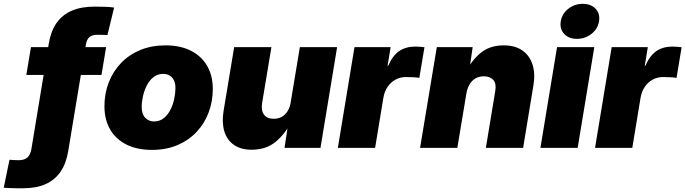

<svg xmlns="http://www.w3.org/2000/svg" viewBox="-109 -777 3602 1009"><path d="M448.7 -529.3 424.3 -383.3H29.3L53.7 -529.3ZM12.7 212.4Q-6.8 212.4 -26.4 212.2Q-45.9 211.9 -62.3 211.2Q-78.6 210.4 -89.4 209.5L-59.1 62.5Q-49.8 63.5 -36.1 64.2Q-22.5 64.9 -11.2 64.9Q19 64.9 34.9 50.8Q50.8 36.6 56.2 4.9L147.5 -548.3Q158.2 -613.3 188.2 -656.2Q218.3 -699.2 268.1 -720.7Q317.9 -742.2 387.7 -742.2Q418.5 -742.2 445.6 -741.2Q472.7 -740.2 490.7 -737.3L455.6 -592.8Q446.3 -593.3 432.6 -593.8Q418.9 -594.2 402.8 -594.2Q375 -594.2 360.8 -582Q346.7 -569.8 342.3 -542.5L249.5 17.1Q238.8 82.5 209 125.7Q179.2 168.9 130.4 190.7Q81.5 212.4 12.7 212.4Z M689.5 10.7Q611.3 10.7 555.4 -17.3Q499.5 -45.4 469.7 -96.9Q439.9 -148.4 439.9 -218.3Q439.9 -285.6 462.4 -343.8Q484.9 -401.9 527.1 -445.8Q569.3 -489.7 628.4 -514.2Q687.5 -538.6 760.3 -538.6Q838.4 -538.6 894 -510.5Q949.7 -482.4 979.5 -430.9Q1009.3 -379.4 1009.3 -309.6Q1009.3 -244.6 987.8 -186.8Q966.3 -128.9 924.8 -84.5Q883.3 -40 824 -14.6Q764.6 10.7 689.5 10.7ZM700.2 -138.7Q730 -138.7 751.5 -156Q772.9 -173.3 786.6 -200.2Q800.3 -227.1 806.6 -257.6Q813 -288.1 813 -314.5Q813 -339.4 804.4 -356Q795.9 -372.6 781.5 -380.6Q767.1 -388.7 749.5 -388.7Q719.2 -388.7 697.8 -371.8Q676.3 -355 662.6 -328.1Q648.9 -301.3 642.3 -271.2Q635.7 -241.2 635.7 -214.4Q635.7 -176.8 654.5 -157.7Q673.3 -138.7 700.2 -138.7Z M1213.4 9.8Q1156.2 9.8 1119.9 -15.9Q1083.5 -41.5 1069.8 -87.2Q1056.2 -132.8 1065.9 -193.8L1121.6 -529.3H1317.4L1268.6 -236.3Q1262.2 -197.3 1278.1 -175Q1293.9 -152.8 1329.6 -152.8Q1353 -152.8 1371.3 -162.8Q1389.6 -172.9 1402.1 -192.6Q1414.6 -212.4 1418.9 -240.7L1466.8 -529.3H1662.6L1575.2 0H1386.2L1407.7 -141.1H1424.3Q1392.1 -76.2 1341.3 -33.2Q1290.5 9.8 1213.4 9.8Z M1666.5 0 1753.9 -529.3H1943.8L1927.7 -430.7H1930.7Q1954.6 -485.4 1989.3 -508.8Q2023.9 -532.2 2072.8 -532.2Q2086.4 -532.2 2098.1 -531.2Q2109.9 -530.3 2121.6 -528.8L2094.7 -367.7Q2083 -370.1 2062 -371.1Q2041 -372.1 2023.9 -372.1Q1994.1 -372.1 1969.5 -358.6Q1944.8 -345.2 1928.2 -321Q1911.6 -296.9 1905.8 -263.7L1862.3 0Z M2341.3 -281.7 2294.4 0H2098.6L2186.5 -529.3H2375L2354.5 -388.2L2336.4 -394Q2368.7 -459 2416.7 -498.8Q2464.8 -538.6 2538.1 -538.6Q2598.1 -538.6 2636.5 -511.5Q2674.8 -484.4 2689.7 -437Q2704.6 -389.6 2694.3 -328.6L2640.1 0H2444.3L2493.7 -298.8Q2500.5 -338.4 2483.2 -357.2Q2465.8 -376 2434.1 -376Q2408.2 -376 2388.9 -364.5Q2369.6 -353 2357.7 -331.8Q2345.7 -310.5 2341.3 -281.7Z M2731 0 2818.4 -529.3H3014.2L2926.8 0ZM2922.9 -572.8Q2879.9 -572.8 2855.7 -599.1Q2831.5 -625.5 2837.9 -665Q2844.2 -704.6 2877.2 -730.7Q2910.2 -756.8 2953.6 -756.8Q2997.1 -756.8 3021.2 -730.7Q3045.4 -704.6 3039.1 -665Q3032.7 -625.5 2999.5 -599.1Q2966.3 -572.8 2922.9 -572.8Z M3018.1 0 3105.5 -529.3H3295.4L3279.3 -430.7H3282.2Q3306.2 -485.4 3340.8 -508.8Q3375.5 -532.2 3424.3 -532.2Q3438 -532.2 3449.7 -531.2Q3461.4 -530.3 3473.1 -528.8L3446.3 -367.7Q3434.6 -370.1 3413.6 -371.1Q3392.6 -372.1 3375.5 -372.1Q3345.7 -372.1 3321 -358.6Q3296.4 -345.2 3279.8 -321Q3263.2 -296.9 3257.3 -263.7L3213.9 0Z"/></svg>

Font: Inter 24pt Black
Style: Italic
Weight: 900
Italic angle: -9.3988°
Designer: Rasmus Andersson
Foundry: rsms
Version: Version 4.001;git-66647c0bb